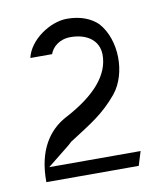

<svg xmlns="http://www.w3.org/2000/svg" viewBox="-61 -882 481 565"><g transform="rotate(-10 180.0 -599.5)"><path d="M33 -368H309L322 -410H49L114 -462C117 -464 118 -466 122 -469L125 -472L128 -474C190 -514 229 -536 272 -588C317 -644 316 -745 267 -799C247 -818 217 -831 176 -831C126 -831 62 -789 50 -736H115C122 -756 143 -776 177 -776C224 -776 261 -753 261 -708C261 -650 217 -595 121 -545C72 -518 32 -465 33 -368Z"/></g></svg>

Font: Charger Static
Style: Regular
Weight: 1000
Designer: Jasper
Foundry: KineticPlasma Fonts/Cannot Into Space Fonts
Version: Version 1.1